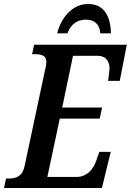

<svg xmlns="http://www.w3.org/2000/svg" viewBox="-39 -937 652 957"><path d="M246 -771H297C315 -819 348 -839 390 -839C431 -839 458 -817 461 -771H514C512 -862 476 -917 400 -917C320 -917 265 -847 246 -771ZM-19 0H469L513 -180H456L441 -137C426 -93 395 -55 341 -55H197L259 -346H458L470 -401H271L325 -659H447C490 -659 507 -630 507 -595C507 -588 501 -543 500 -534H558L593 -714H131L121 -667H132C167 -667 192 -661 192 -628C192 -620 191 -608 187 -595L84 -111C73 -58 43 -47 2 -47H-9Z"/></svg>

Font: Noto Serif Condensed SemiBold
Style: Italic
Weight: 600
Width: 3
Italic angle: -12°
Designer: Monotype Design Team
Foundry: Monotype Imaging Inc.
Version: Version 2.014